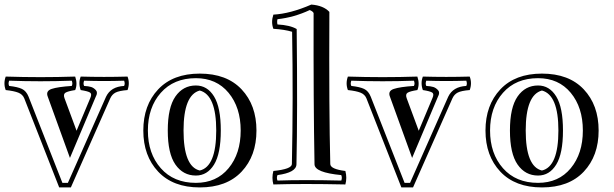

<svg xmlns="http://www.w3.org/2000/svg" viewBox="-48 -786 2686 840"><path d="M-23 -451Q129 -446 281 -451Q292 -418 281 -392Q249 -387 238.5 -380.5Q228 -374 234 -357L287 -214L347 -357Q355 -375 346 -381Q337 -387 305 -392Q294 -422 305 -451Q407 -448 510 -451Q521 -422 510 -392Q473 -389 457.5 -381Q442 -373 434 -355L262 34H211L58 -356Q51 -373 32.5 -380.5Q14 -388 -23 -392Q-34 -421 -23 -451ZM266 -433Q129 -428 -8 -433Q-13 -420 -8 -410Q29 -406 48 -397Q67 -388 77 -363L225 14H249L416 -363Q437 -407 495 -410Q500 -420 495 -433Q408 -430 320 -433Q315 -420 320 -410Q339 -409 350.5 -405.5Q362 -402 371.5 -391.5Q381 -381 371 -363L258 -95L161 -363Q151 -388 178 -397Q205 -406 266 -410Q271 -420 266 -433Z M809 -412Q859 -412 888.5 -364Q918 -316 918 -215Q918 -114 888.5 -66Q859 -18 809 -18Q753 -18 719.5 -66Q686 -114 686 -215Q686 -316 719.5 -364Q753 -412 809 -412ZM809 14Q899 14 952 -50Q1005 -114 1005 -215Q1005 -316 952 -380Q899 -444 809 -444Q712 -444 655.5 -380Q599 -316 599 -215Q599 -114 655.5 -50Q712 14 809 14ZM826 -464Q944 -464 1009 -395Q1074 -326 1074 -215Q1074 -104 1009 -35Q944 34 826 34Q709 34 644 -35Q579 -104 579 -215Q579 -326 644 -395Q709 -464 826 -464ZM755 -215Q755 -57 826 -40Q898 -57 898 -215Q898 -371 826 -390Q755 -371 755 -215Z M1445 -20Q1329 -31 1328 -67Q1323 -340 1324 -729Q1320 -737 1307 -742Q1239 -710 1166 -702Q1163 -690 1166 -679Q1221 -676 1250 -659Q1254 -292 1249 -67Q1248 -31 1166 -20Q1161 -8 1166 4Q1279 0 1445 4Q1450 -8 1445 -20ZM1463 -38Q1471 -8 1463 21Q1275 17 1148 21Q1140 -8 1148 -38Q1228 -46 1229 -68Q1235 -357 1230 -647Q1197 -657 1148 -660Q1137 -689 1148 -722Q1222 -726 1314 -766Q1367 -762 1393 -734Q1391 -299 1397 -68Q1398 -46 1463 -38Z M1474 -451Q1626 -446 1778 -451Q1789 -418 1778 -392Q1746 -387 1735.5 -380.5Q1725 -374 1731 -357L1784 -214L1844 -357Q1852 -375 1843 -381Q1834 -387 1802 -392Q1791 -422 1802 -451Q1904 -448 2007 -451Q2018 -422 2007 -392Q1970 -389 1954.5 -381Q1939 -373 1931 -355L1759 34H1708L1555 -356Q1548 -373 1529.5 -380.5Q1511 -388 1474 -392Q1463 -421 1474 -451ZM1763 -433Q1626 -428 1489 -433Q1484 -420 1489 -410Q1526 -406 1545 -397Q1564 -388 1574 -363L1722 14H1746L1913 -363Q1934 -407 1992 -410Q1997 -420 1992 -433Q1905 -430 1817 -433Q1812 -420 1817 -410Q1836 -409 1847.5 -405.5Q1859 -402 1868.5 -391.5Q1878 -381 1868 -363L1755 -95L1658 -363Q1648 -388 1675 -397Q1702 -406 1763 -410Q1768 -420 1763 -433Z M2306 -412Q2356 -412 2385.5 -364Q2415 -316 2415 -215Q2415 -114 2385.5 -66Q2356 -18 2306 -18Q2250 -18 2216.5 -66Q2183 -114 2183 -215Q2183 -316 2216.5 -364Q2250 -412 2306 -412ZM2306 14Q2396 14 2449 -50Q2502 -114 2502 -215Q2502 -316 2449 -380Q2396 -444 2306 -444Q2209 -444 2152.5 -380Q2096 -316 2096 -215Q2096 -114 2152.5 -50Q2209 14 2306 14ZM2323 -464Q2441 -464 2506 -395Q2571 -326 2571 -215Q2571 -104 2506 -35Q2441 34 2323 34Q2206 34 2141 -35Q2076 -104 2076 -215Q2076 -326 2141 -395Q2206 -464 2323 -464ZM2252 -215Q2252 -57 2323 -40Q2395 -57 2395 -215Q2395 -371 2323 -390Q2252 -371 2252 -215Z"/></svg>

Font: Jacques Francois Shadow
Style: Regular
Weight: 400
Designer: Alexei Vanyashin, Nikita Kanarev (i@xarsok.ru)
Foundry: Cyreal (www.cyreal.org)
Version: Version 1.003